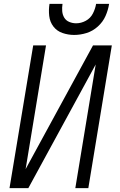

<svg xmlns="http://www.w3.org/2000/svg" viewBox="-20 -969 616 989"><path d="M29 0H126L473 -637L368 0H435L556 -735H459L112 -98L217 -735H151ZM362 -789Q394 -789 426 -799Q458 -809 484 -832.5Q510 -856 523.5 -886.5Q537 -917 542 -949H475Q471 -924 458.5 -899.5Q446 -875 422 -862Q398 -849 372 -849Q354 -849 337 -856Q320 -863 311 -878Q302 -893 300.5 -911.5Q299 -930 302 -949H235Q230 -918 233.5 -887Q237 -856 255 -832.5Q273 -809 302 -799Q331 -789 362 -789Z"/></svg>

Font: Iosevka Sparkle Light
Style: Italic
Weight: 300
Italic angle: -9°
Designer: Belleve Invis
Foundry: Belleve Invis
Version: Version 4.5.0; ttfautohint (v1.8.3)